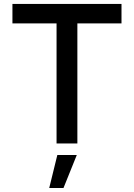

<svg xmlns="http://www.w3.org/2000/svg" viewBox="-20 -727 679 973"><path d="M43 -707H595.7V-608.4H372.1V0H266.6V-608.4H43ZM301.8 225.6H229.5L270.5 58.6H369.1Z"/></svg>

Font: Wanted Sans Medium
Style: Regular
Weight: 500
Designer: Original Design by Kil Hyung-jin and Kang Hanbin, Wanted Lab, Inc; Hangeul from Source Han Sans by Jang Soo-young and Ka
Foundry: Wanted Lab, Inc.
Version: Version 1.001